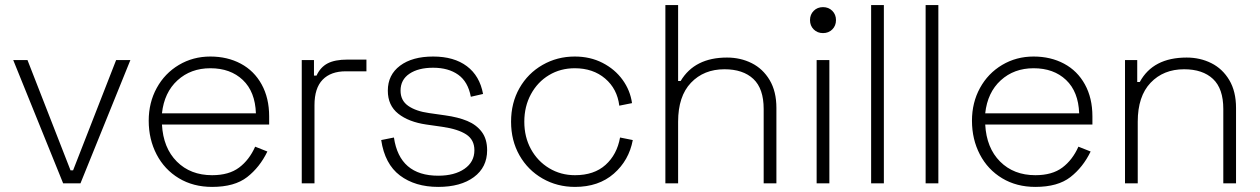

<svg xmlns="http://www.w3.org/2000/svg" viewBox="-20 -720 4950 754"><path d="M88 -484 257 -51H267L436 -484H492L296 0H228L32 -484Z M564 -246Q564 -317 595.5 -374.5Q627 -432 682.5 -465Q738 -498 806 -498Q873 -498 925.5 -470Q978 -442 1007.5 -388.5Q1037 -335 1037 -263V-231H616Q621 -139 674.5 -85.5Q728 -32 813 -32Q879 -32 919 -62Q959 -92 982 -144L1030 -125Q1000 -63 950.5 -24.5Q901 14 813 14Q739 14 682.5 -20Q626 -54 595 -113.5Q564 -173 564 -246ZM985 -275Q982 -360 933.5 -406Q885 -452 806 -452Q729 -452 677 -404.5Q625 -357 616 -275Z M1213 -423H1223Q1238 -456 1266.5 -471Q1295 -486 1345 -486H1419V-440H1338Q1279 -440 1247 -407Q1215 -374 1215 -307V0H1165V-484H1213Z M1503 -364Q1503 -426 1551 -462Q1599 -498 1681 -498Q1763 -498 1813.5 -460Q1864 -422 1877 -351L1829 -340Q1818 -399 1779.5 -426.5Q1741 -454 1681 -454Q1623 -454 1588 -430.5Q1553 -407 1553 -364Q1553 -325 1583.5 -304Q1614 -283 1665 -276L1728 -267Q1779 -260 1815 -245Q1851 -230 1872 -202Q1893 -174 1893 -130Q1893 -63 1841 -24.5Q1789 14 1701 14Q1610 14 1550.5 -31Q1491 -76 1477 -170L1527 -180Q1549 -30 1701 -30Q1765 -30 1804 -57Q1843 -84 1843 -130Q1843 -171 1811 -192Q1779 -213 1717 -222L1654 -231Q1585 -241 1544 -273.5Q1503 -306 1503 -364Z M1987 -242Q1987 -316 2020 -374Q2053 -432 2110.5 -465Q2168 -498 2237 -498Q2298 -498 2346.5 -473Q2395 -448 2425 -406.5Q2455 -365 2462 -315L2412 -305Q2404 -371 2356.5 -411.5Q2309 -452 2237 -452Q2181 -452 2136 -425Q2091 -398 2065 -350Q2039 -302 2039 -242Q2039 -182 2065 -134.5Q2091 -87 2136.5 -59.5Q2182 -32 2238 -32Q2313 -32 2358 -72.5Q2403 -113 2415 -180L2465 -170Q2450 -90 2390.5 -38Q2331 14 2238 14Q2168 14 2110.5 -19Q2053 -52 2020 -110Q1987 -168 1987 -242Z M2643 -700V-402H2653Q2708 -494 2835 -494Q2888 -494 2932 -472Q2976 -450 3002.5 -405.5Q3029 -361 3029 -296V0H2979V-292Q2979 -372 2938.5 -410Q2898 -448 2825 -448Q2744 -448 2693.5 -395Q2643 -342 2643 -242V0H2593V-700Z M3237 0H3187V-484H3237ZM3161 -641Q3161 -663 3175.5 -677.5Q3190 -692 3212 -692Q3234 -692 3248.5 -677.5Q3263 -663 3263 -641Q3263 -619 3248.5 -604.5Q3234 -590 3212 -590Q3190 -590 3175.5 -604.5Q3161 -619 3161 -641Z M3451 0H3401V-700H3451Z M3665 0H3615V-700H3665Z M3797 -246Q3797 -317 3828.5 -374.5Q3860 -432 3915.5 -465Q3971 -498 4039 -498Q4106 -498 4158.5 -470Q4211 -442 4240.5 -388.5Q4270 -335 4270 -263V-231H3849Q3854 -139 3907.5 -85.5Q3961 -32 4046 -32Q4112 -32 4152 -62Q4192 -92 4215 -144L4263 -125Q4233 -63 4183.5 -24.5Q4134 14 4046 14Q3972 14 3915.5 -20Q3859 -54 3828 -113.5Q3797 -173 3797 -246ZM4218 -275Q4215 -360 4166.5 -406Q4118 -452 4039 -452Q3962 -452 3910 -404.5Q3858 -357 3849 -275Z M4446 -484V-398H4456Q4508 -494 4640 -494Q4693 -494 4737 -472Q4781 -450 4807.5 -405.5Q4834 -361 4834 -296V0H4784V-292Q4784 -372 4743.5 -410Q4703 -448 4630 -448Q4549 -448 4498.5 -395Q4448 -342 4448 -242V0H4398V-484Z"/></svg>

Font: Space Grotesk Variable
Style: Regular
Weight: 400
Designer: Florian Karsten (Space Grotesk), Colophon Foundry (Space Mono)
Foundry: Florian Karsten
Version: Version 1.106